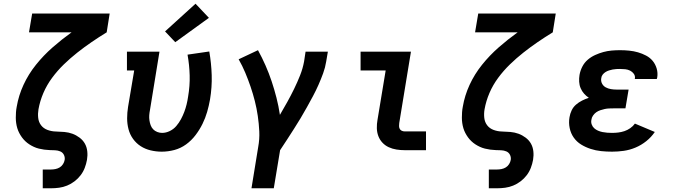

<svg xmlns="http://www.w3.org/2000/svg" viewBox="-20 -808 3640 1033"><path d="M210 205V104H254Q266 104 278.5 101.5Q291 99 301.5 92.5Q312 86 319 75Q326 64 328 52Q330 37 323.5 24.5Q317 12 304 6.5Q291 1 276 0.5Q261 0 246.5 -0.5Q232 -1 217.5 -3Q203 -5 189 -8.5Q175 -12 162 -18Q149 -24 137.5 -31.5Q126 -39 116 -48.5Q106 -58 98 -69Q90 -80 83.5 -92.5Q77 -105 73 -118.5Q69 -132 67 -146Q65 -160 65 -174.5Q65 -189 66 -204Q67 -219 70 -234Q80 -294 106.5 -351.5Q133 -409 173.5 -459.5Q214 -510 263 -553Q312 -596 365 -634H136L153 -735H570L554 -634Q513 -609 473.5 -582Q434 -555 396 -525Q358 -495 323.5 -461.5Q289 -428 260.5 -389.5Q232 -351 213.5 -308Q195 -265 187 -220Q183 -197 185.5 -174Q188 -151 201 -134Q214 -117 235.5 -109Q257 -101 280 -100.5Q303 -100 326 -98Q349 -96 369.5 -88.5Q390 -81 408 -67.5Q426 -54 436.5 -35.5Q447 -17 449.5 6Q452 29 448 52Q444 74 436 95Q428 116 414 134.5Q400 153 381 167.5Q362 182 341 190.5Q320 199 298 202Q276 205 254 205Z M850 8Q820 8 790.5 1Q761 -6 737 -21.5Q713 -37 696 -60.5Q679 -84 671.5 -112.5Q664 -141 664 -171.5Q664 -202 669 -233L702 -429H663V-530H838L787 -217Q784 -202 783 -188Q782 -174 784 -160.5Q786 -147 790.5 -134.5Q795 -122 804 -112.5Q813 -103 826 -98Q839 -93 852 -93Q873 -93 893.5 -103Q914 -113 928.5 -130Q943 -147 953.5 -166.5Q964 -186 971.5 -206Q979 -226 984 -246.5Q989 -267 992 -288Q1002 -346 1000.5 -402Q999 -458 989 -514L1106 -531Q1117 -468 1119 -403.5Q1121 -339 1110 -273Q1104 -239 1094.5 -206Q1085 -173 1069.5 -141.5Q1054 -110 1032 -81Q1010 -52 981 -31Q952 -10 918 -1Q884 8 850 8ZM923 -581 868 -639 1032 -788 1104 -712Z M1333 205 1369 -16Q1377 -59 1375 -101Q1373 -143 1367 -184Q1361 -225 1351 -264.5Q1341 -304 1328 -342Q1315 -380 1299.5 -417Q1284 -454 1264 -489L1368 -538Q1390 -498 1408.5 -456Q1427 -414 1441.5 -370.5Q1456 -327 1467.5 -282Q1479 -237 1486 -190Q1506 -224 1525.5 -259Q1545 -294 1562.5 -330Q1580 -366 1594.5 -402.5Q1609 -439 1616 -477L1624 -530H1744L1735 -477Q1730 -445 1718.5 -413.5Q1707 -382 1693.5 -351.5Q1680 -321 1664 -291Q1648 -261 1631.5 -231.5Q1615 -202 1597.5 -172.5Q1580 -143 1561.5 -114.5Q1543 -86 1524.5 -57Q1506 -28 1487 0L1453 205Z M2157 0Q2135 0 2113 -3.5Q2091 -7 2071.5 -16Q2052 -25 2037.5 -40.5Q2023 -56 2015.5 -76Q2008 -96 2007.5 -118.5Q2007 -141 2011 -163L2055 -429H1920V-530H2191L2128 -146Q2127 -138 2127 -130Q2127 -122 2130.5 -115Q2134 -108 2141.5 -104.5Q2149 -101 2157 -101H2272V0Z M2610 205V104H2654Q2666 104 2678.5 101.5Q2691 99 2701.5 92.5Q2712 86 2719 75Q2726 64 2728 52Q2730 37 2723.5 24.5Q2717 12 2704 6.5Q2691 1 2676 0.5Q2661 0 2646.5 -0.5Q2632 -1 2617.5 -3Q2603 -5 2589 -8.5Q2575 -12 2562 -18Q2549 -24 2537.5 -31.5Q2526 -39 2516 -48.5Q2506 -58 2498 -69Q2490 -80 2483.5 -92.5Q2477 -105 2473 -118.5Q2469 -132 2467 -146Q2465 -160 2465 -174.5Q2465 -189 2466 -204Q2467 -219 2470 -234Q2480 -294 2506.5 -351.5Q2533 -409 2573.5 -459.5Q2614 -510 2663 -553Q2712 -596 2765 -634H2536L2553 -735H2970L2954 -634Q2913 -609 2873.5 -582Q2834 -555 2796 -525Q2758 -495 2723.5 -461.5Q2689 -428 2660.5 -389.5Q2632 -351 2613.5 -308Q2595 -265 2587 -220Q2583 -197 2585.5 -174Q2588 -151 2601 -134Q2614 -117 2635.5 -109Q2657 -101 2680 -100.5Q2703 -100 2726 -98Q2749 -96 2769.5 -88.5Q2790 -81 2808 -67.5Q2826 -54 2836.5 -35.5Q2847 -17 2849.5 6Q2852 29 2848 52Q2844 74 2836 95Q2828 116 2814 134.5Q2800 153 2781 167.5Q2762 182 2741 190.5Q2720 199 2698 202Q2676 205 2654 205Z M3273 8Q3243 8 3214 5Q3185 2 3157.5 -7Q3130 -16 3106.5 -30.5Q3083 -45 3067 -67.5Q3051 -90 3045 -119Q3039 -148 3044 -177Q3047 -196 3055.5 -214Q3064 -232 3079 -245Q3094 -258 3112 -267Q3130 -276 3148 -282Q3134 -291 3122.5 -304Q3111 -317 3104 -333.5Q3097 -350 3096 -368.5Q3095 -387 3098 -405Q3102 -428 3113 -449.5Q3124 -471 3142 -486.5Q3160 -502 3182 -512Q3204 -522 3226 -528Q3248 -534 3270.5 -536Q3293 -538 3316 -538Q3341 -538 3365.5 -535.5Q3390 -533 3412.5 -526.5Q3435 -520 3456 -509Q3477 -498 3491.5 -480.5Q3506 -463 3513 -439.5Q3520 -416 3516 -391Q3515 -389 3514.5 -387Q3514 -385 3514 -383H3395Q3395 -384 3395.5 -384.5Q3396 -385 3396 -386Q3398 -400 3390 -411Q3382 -422 3370 -428Q3358 -434 3344 -435.5Q3330 -437 3316 -437Q3306 -437 3296 -436.5Q3286 -436 3276 -434Q3266 -432 3256.5 -429Q3247 -426 3238 -420.5Q3229 -415 3222.5 -406.5Q3216 -398 3215 -388Q3212 -372 3219 -358.5Q3226 -345 3239 -338Q3252 -331 3267 -328.5Q3282 -326 3298 -326H3362L3345 -225H3281Q3269 -225 3257 -224.5Q3245 -224 3233.5 -221.5Q3222 -219 3210 -215Q3198 -211 3188 -204Q3178 -197 3170.5 -186Q3163 -175 3162 -164Q3159 -151 3163.5 -138.5Q3168 -126 3177 -118Q3186 -110 3197.5 -105Q3209 -100 3221.5 -97.5Q3234 -95 3247 -94Q3260 -93 3273 -93Q3289 -93 3306 -95Q3323 -97 3339.5 -102.5Q3356 -108 3371 -118.5Q3386 -129 3396 -143L3503 -98Q3484 -70 3457 -48.5Q3430 -27 3399 -14Q3368 -1 3336 3.5Q3304 8 3273 8Z"/></svg>

Font: Iosevka Curly Slab Extended
Style: Bold Italic
Weight: 700
Width: 7
Italic angle: -9°
Monospace: yes
Designer: Belleve Invis
Foundry: Belleve Invis
Version: Version 11.0.0; ttfautohint (v1.8.3)